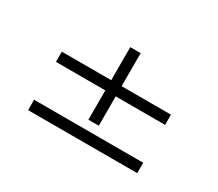

<svg xmlns="http://www.w3.org/2000/svg" viewBox="-95 -810 1018 896"><g transform="rotate(30 414.0 -362.5)"><path d="M386 -609H442V-431H708V-376H442V-218H386V-376H120V-431H386ZM120 -116V-172H708V-116Z"/></g></svg>

Font: Tenor Sans
Style: Regular
Weight: 400
Designer: Denis Masharov
Foundry: Denis Masharov
Version: Version 1.1